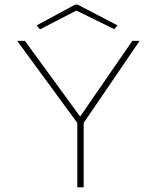

<svg xmlns="http://www.w3.org/2000/svg" viewBox="-20 -797 665 817"><path d="M150 -672 305 -752 466 -673 480 -689 311 -777H299L136 -689ZM309 0H336V-274L574 -623H543L321 -301L86 -623H53L309 -274Z"/></svg>

Font: Inconsolata Expanded ExtraLight
Style: Regular
Weight: 200
Width: 7
Monospace: yes
Designer: Raph Levien, Cyreal, Brenton Simpson
Foundry: Raph Levien, Cyreal, Google
Version: Version 3.100